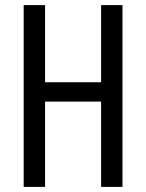

<svg xmlns="http://www.w3.org/2000/svg" viewBox="-20 -734 573 754"><path d="M461 0V-714H377V-411H157V-714H73V0H157V-335H377V0Z"/></svg>

Font: Noto Sans Arabic ExtCond
Style: Regular
Weight: 400
Width: 2
Designer: Monotype Design Team, Nadine Chahine, Nizar Qandah and Khaled Hosny
Foundry: Monotype Imaging Inc.
Version: Version 2.012